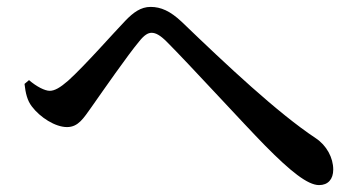

<svg xmlns="http://www.w3.org/2000/svg" viewBox="-20 -619 1040 556"><path d="M51 -376C54 -349 59 -328 72 -311C96 -279 140 -251 174 -251C207 -251 222 -277 245 -309C278 -356 351 -461 383 -499C398 -518 409 -524 419 -524C431 -524 444 -517 463 -498C528 -433 686 -260 748 -197C821 -123 871 -83 904 -83C930 -83 945 -100 945 -128C945 -162 926 -198 894 -219C784 -292 638 -429 506 -556C473 -587 446 -599 416 -599C388 -599 366 -583 343 -559C311 -526 225 -428 177 -385C154 -365 138 -356 124 -356C110 -356 86 -368 64 -387Z"/></svg>

Font: Noto Serif JP SemiBold
Style: Regular
Weight: 600
Designer: Ryoko NISHIZUKA 西塚涼子 (kana & ideographs); Frank Grießhammer (Latin, Greek & Cyrillic); Wenlong ZHANG 张文龙 (bopomofo); San
Foundry: Adobe
Version: Version 2.001;hotconv 1.1.0;makeotfexe 2.6.0